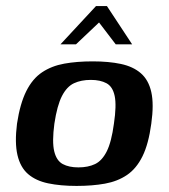

<svg xmlns="http://www.w3.org/2000/svg" viewBox="-20 -606 555 632"><path d="M232 6Q179 6 138.5 -2.5Q98 -11 72.5 -33Q47 -55 37.5 -95.5Q28 -136 36 -199Q46 -265 66.5 -306Q87 -347 118.5 -368Q150 -389 191.5 -396.5Q233 -404 285 -404Q338 -404 378 -395.5Q418 -387 443.5 -365Q469 -343 478 -303Q487 -263 478 -199Q469 -132 449 -91.5Q429 -51 398 -30Q367 -9 325.5 -1.5Q284 6 232 6ZM238 -55Q270 -55 293 -66Q316 -77 331.5 -108Q347 -139 355 -199Q364 -259 357.5 -290Q351 -321 330.5 -332Q310 -343 279 -343Q247 -343 223.5 -332Q200 -321 184 -290Q168 -259 159 -199Q151 -139 158.5 -108Q166 -77 186.5 -66Q207 -55 238 -55ZM179 -460 296 -586H332L415 -460H361L306 -532L230 -460Z"/></svg>

Font: Genos Thin SemiBold
Style: Italic
Weight: 600
Italic angle: -8°
Version: Version 1.010